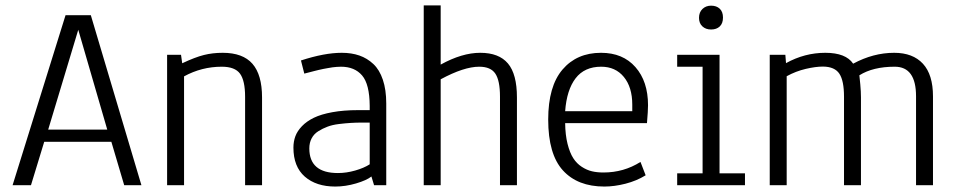

<svg xmlns="http://www.w3.org/2000/svg" viewBox="-20 -683 3523 708"><path d="M375.5 -205.1 268.6 -573.2 157.7 -205.1ZM438 0 390.6 -160.2H143.1L94.2 0H26.4L221.7 -627H314.9L501.5 0Z M658.7 -401.4V0H596.2V-481H647.5L651.9 -449.7Q699.7 -472.2 731.9 -480.2Q764.2 -488.3 801.3 -488.3Q875.5 -488.3 910.9 -447.8Q946.3 -407.2 946.3 -323.7V0H883.8V-326.2Q883.8 -385.7 865 -411.4Q846.2 -437 797.9 -437Q723.6 -437 658.7 -401.4Z M1120.6 -135.7Q1120.6 -44.9 1226.1 -44.9Q1257.3 -44.9 1289.8 -54.2Q1322.3 -63.5 1343.3 -77.1V-231H1315.9Q1292.5 -231 1272.9 -229.7Q1253.4 -228.5 1229.5 -225.6Q1205.6 -222.7 1187.5 -215.8Q1169.4 -209 1153.6 -199Q1137.7 -189 1129.2 -172.9Q1120.6 -156.7 1120.6 -135.7ZM1089.8 -460Q1176.3 -488.3 1240.2 -488.3Q1276.4 -488.3 1305.2 -478.3Q1334 -468.3 1356.7 -447Q1379.4 -425.8 1391.8 -388.9Q1404.3 -352.1 1404.3 -301.3V0H1359.4L1349.6 -32.2Q1332 -18.1 1293 -6.6Q1253.9 4.9 1216.3 4.9Q1146 4.9 1104 -31.7Q1062 -68.4 1062 -138.7Q1062 -161.1 1069.1 -180.4Q1076.2 -199.7 1093.5 -217.8Q1110.8 -235.8 1137.5 -248.8Q1164.1 -261.7 1205.6 -269.3Q1247.1 -276.9 1300.3 -276.9H1343.3V-292.5Q1342.8 -372.6 1315.2 -404.8Q1287.6 -437 1237.3 -437Q1230 -437 1221.4 -436.3Q1212.9 -435.5 1206.5 -434.8Q1200.2 -434.1 1189.2 -431.9Q1178.2 -429.7 1173.1 -429Q1168 -428.2 1154.8 -425Q1141.6 -421.9 1138.2 -420.9Q1134.8 -419.9 1119.4 -416Q1104 -412.1 1102.1 -411.6Z M1605 -390.6V0H1542.5V-663.1H1605V-444.8Q1683.6 -488.3 1751 -488.3Q1819.8 -488.3 1853 -449Q1886.2 -409.7 1886.2 -323.7V0H1823.7V-326.7Q1823.7 -385.7 1806.6 -411.4Q1789.6 -437 1747.1 -437Q1690.9 -437 1605 -390.6Z M2196.8 -437Q2135.3 -437 2102.5 -394.3Q2069.8 -351.6 2064 -272.9H2311.5V-297.4Q2311.5 -361.3 2280.5 -399.2Q2249.5 -437 2196.8 -437ZM2205.1 -46.9Q2280.3 -46.9 2341.8 -85.9L2360.8 -36.6Q2327.6 -16.1 2286.6 -5.6Q2245.6 4.9 2208.5 4.9Q2109.9 4.9 2055.7 -54.7Q2001.5 -114.3 2001.5 -242.2Q2001.5 -364.7 2054.2 -426.5Q2106.9 -488.3 2196.3 -488.3Q2276.9 -488.3 2323.2 -435.5Q2369.6 -382.8 2369.6 -294.9Q2369.6 -274.9 2365.7 -229H2064Q2064.5 -185.5 2072.8 -152.6Q2081.1 -119.6 2093.8 -99.9Q2106.4 -80.1 2125.2 -67.9Q2144 -55.7 2163.1 -51.3Q2182.1 -46.9 2205.1 -46.9Z M2557.6 -617.2Q2557.6 -637.7 2570.3 -649.9Q2583 -662.1 2602.1 -662.1Q2622.1 -662.1 2634 -650.9Q2646 -639.6 2646 -618.2Q2646 -596.7 2634 -585.4Q2622.1 -574.2 2602.1 -574.2Q2582.5 -574.2 2570.1 -585.7Q2557.6 -597.2 2557.6 -617.2ZM2477.1 -437V-481H2633.3V-43.9H2727.1V0H2477.1V-43.9H2570.8V-437Z M3277.3 -488.3Q3346.2 -488.3 3383.3 -448Q3420.4 -407.7 3420.4 -327.6V0H3357.9V-328.1Q3357.9 -437 3279.3 -437Q3199.2 -437 3148.9 -405.3Q3149.9 -399.4 3152.3 -372.1Q3154.8 -344.7 3154.8 -324.2V0H3092.3V-326.2Q3092.3 -385.3 3075.2 -411.1Q3058.1 -437 3015.1 -437.5H3014.2Q2987.8 -437.5 2951.2 -429Q2914.6 -420.4 2880.9 -401.9V0H2818.4V-481H2876L2878.4 -450.2Q2947.3 -488.3 3023.4 -488.3Q3099.1 -488.3 3126 -448.2Q3200.2 -488.3 3277.3 -488.3Z"/></svg>

Font: Anaheim
Style: Regular
Weight: 400
Designer: vernon adams
Foundry: vernon adams
Version: Version 1.002; ttfautohint (v0.93.5-3d13) -l 8 -r 50 -G 200 